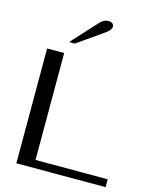

<svg xmlns="http://www.w3.org/2000/svg" viewBox="-137 -1041 909 1131"><g transform="rotate(15 318.0 -475.0)"><path d="M74 -700H178V-48H618V0H74ZM330 -924Q353 -950 383 -950Q398 -950 406.5 -942.5Q415 -935 415 -924Q415 -903 377 -877L224 -770H189Z"/></g></svg>

Font: Fahkwang
Style: Regular
Weight: 400
Version: Version 1.000; ttfautohint (v1.6)